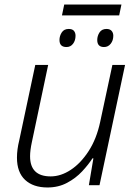

<svg xmlns="http://www.w3.org/2000/svg" viewBox="-20 -819 606 849"><path d="M254 -751 264 -799H517L507 -751ZM274 -611Q243 -611 243 -642Q243 -660 253 -675.5Q263 -691 284 -691Q300 -691 307 -682.5Q314 -674 314 -661Q314 -640 303 -625.5Q292 -611 274 -611ZM440 -611Q410 -611 410 -642Q410 -660 420 -675.5Q430 -691 451 -691Q466 -691 473.5 -682.5Q481 -674 481 -661Q481 -640 469.5 -625.5Q458 -611 440 -611ZM190 10Q127 10 91 -23.5Q55 -57 55 -122Q55 -140 57.5 -159Q60 -178 65 -198L136 -532H193L121 -191Q113 -154 113 -128Q113 -39 204 -39Q249 -39 293 -68Q337 -97 372 -151Q407 -205 423 -280L477 -532H533L420 0H373L393 -119H389Q371 -91 343 -61Q315 -31 276.5 -10.5Q238 10 190 10Z"/></svg>

Font: Noto Sans Light
Style: Italic
Weight: 300
Italic angle: -12°
Designer: Monotype Design Team
Foundry: Monotype Imaging Inc.
Version: Version 2.013; ttfautohint (v1.8.4.7-5d5b)